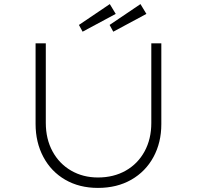

<svg xmlns="http://www.w3.org/2000/svg" viewBox="-20 -912 963 939"><path d="M459 7Q368 7 299 -33Q230 -73 192 -144.5Q154 -216 154 -306V-700H204V-311Q204 -232 237 -171.5Q270 -111 328 -77.5Q386 -44 459 -44Q536 -44 595 -77.5Q654 -111 687 -171.5Q720 -232 720 -311V-700H769V-305Q769 -215 730.5 -144Q692 -73 622 -33Q552 7 459 7ZM384 -757 366 -790 517 -892 546 -844ZM534 -757 516 -790 667 -892 696 -844Z"/></svg>

Font: Lexend Giga ExtraLight
Style: Regular
Weight: 250
Version: Version 1.007